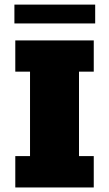

<svg xmlns="http://www.w3.org/2000/svg" viewBox="-20 -826 480 846"><path d="M47.4 -138.2H112.3V-510.3H47.4V-647.9H393.1V-510.3H328.1V-138.2H393.1V0H47.4ZM43.5 -805.7H399.4V-722.7H43.5Z"/></svg>

Font: Black Ops One
Style: Regular
Weight: 400
Designer: James Grieshaber
Foundry: James Grieshaber
Version: Version 1.002